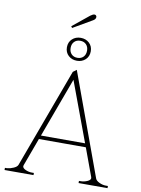

<svg xmlns="http://www.w3.org/2000/svg" viewBox="-111 -1147 899 1221"><g transform="rotate(10 338.5 -536.5)"><path d="M272 -964 265 -974 372 -1061Q388 -1073 398 -1073Q404 -1073 408 -1069Q412 -1065 412 -1059Q412 -1045 396 -1036ZM261 -838Q261 -871 283 -891.5Q305 -912 338 -912Q371 -912 393 -891.5Q415 -871 415 -838Q415 -805 393 -784.5Q371 -764 338 -764Q305 -764 283 -784.5Q261 -805 261 -838ZM285 -838Q285 -813 299.5 -798Q314 -783 338 -783Q362 -783 376.5 -798Q391 -813 391 -838Q391 -863 376.5 -878Q362 -893 338 -893Q314 -893 299.5 -878Q285 -863 285 -838ZM671 -14V0H484V-14H496Q516 -14 537 -23Q558 -32 558 -45Q558 -48 556 -53Q554 -58 553 -61L490 -232H187L124 -61Q123 -58 121 -53Q119 -48 119 -45Q119 -32 139 -23Q159 -14 179 -14H193V0H6V-14H20Q41 -16 62 -25.5Q83 -35 88 -48L325 -690L348 -707L589 -48Q594 -34 615.5 -24Q637 -14 657 -14ZM481 -256 338 -641 196 -256Z"/></g></svg>

Font: Taviraj Thin
Style: Regular
Weight: 250
Designer: Katatrad Team
Foundry: CadsonDemak
Version: Version 1.001